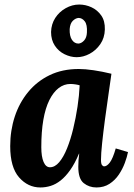

<svg xmlns="http://www.w3.org/2000/svg" viewBox="-20 -815 589 846"><path d="M327 -511Q355 -511 392.5 -505.5Q430 -500 471 -490Q466 -453 458 -399Q450 -345 442.5 -288.5Q435 -232 430 -184.5Q425 -137 425 -111Q425 -93 429.5 -87.5Q434 -82 439 -82Q451 -82 464 -99Q477 -116 490 -161L544 -145Q540 -124 530 -97Q520 -70 503.5 -45.5Q487 -21 462.5 -5Q438 11 405 11Q373 11 349 -8Q325 -27 325 -80Q325 -93 326 -109Q327 -125 329 -138H328Q310 -95 289.5 -66Q269 -37 247.5 -20Q226 -3 203.5 4Q181 11 158 11Q103 11 64 -33.5Q25 -78 25 -171Q25 -240 45 -301Q65 -362 104 -409.5Q143 -457 199 -484Q255 -511 327 -511ZM290 -445Q262 -445 238.5 -427Q215 -409 197.5 -374Q180 -339 171 -287Q162 -235 162 -166Q162 -125 172 -101.5Q182 -78 200 -78Q222 -78 241 -100.5Q260 -123 275.5 -161.5Q291 -200 302.5 -247.5Q314 -295 321.5 -344.5Q329 -394 331 -439Q326 -441 313.5 -443Q301 -445 290 -445ZM318 -563Q291 -563 264.5 -576Q238 -589 221.5 -614Q205 -639 205 -674Q206 -709 223.5 -736Q241 -763 269.5 -779Q298 -795 329 -795Q357 -795 383 -783Q409 -771 426 -747Q443 -723 442 -685Q441 -648 422 -620.5Q403 -593 375 -578Q347 -563 318 -563ZM326 -623Q339 -624 350.5 -636.5Q362 -649 363 -672Q365 -706 353.5 -721Q342 -736 326 -736Q313 -735 301 -723.5Q289 -712 287 -687Q286 -656 297 -639.5Q308 -623 326 -623Z"/></svg>

Font: Lora
Style: Italic
Weight: 400
Italic angle: -3°
Designer: Olga Karpushina, Alexei Vanyashin (Cyrillic)
Foundry: Cyreal
Version: Version 3.008